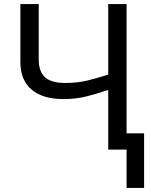

<svg xmlns="http://www.w3.org/2000/svg" viewBox="-20 -734 743 942"><path d="M601 -714V-80H687V188H601V0H511V-293Q453 -273 402.5 -260.5Q352 -248 290 -248Q190 -248 135 -294.5Q80 -341 80 -429V-714H170V-442Q170 -384 200.5 -355.5Q231 -327 299 -327Q358 -327 405 -338Q452 -349 511 -368V-714Z"/></svg>

Font: Noto IKEA Simplified Chinese
Style: Regular
Weight: 400
Designer: Monotype Design Team
Foundry: Monotype Imaging Inc.
Version: Version 1.100